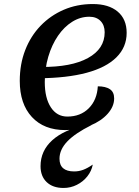

<svg xmlns="http://www.w3.org/2000/svg" viewBox="-20 -620 690 952"><path d="M304 25Q198 25 138 -40Q78 -105 78 -219Q78 -302 105 -371.5Q132 -441 181 -492Q230 -543 296 -571.5Q362 -600 440 -600Q519 -600 563.5 -562.5Q608 -525 608 -457Q608 -386 557 -335.5Q506 -285 409 -259Q312 -233 173 -232L185 -288Q334 -287 416.5 -332.5Q499 -378 499 -460Q499 -495 478.5 -516Q458 -537 423 -537Q378 -537 338 -512Q298 -487 267.5 -442.5Q237 -398 219.5 -339Q202 -280 202 -213Q202 -134 232 -88Q262 -42 314 -42Q379 -42 420 -83Q461 -124 465 -192Q503 -192 524.5 -178Q546 -164 546 -132Q546 -92 514 -56Q482 -20 427.5 2.5Q373 25 304 25ZM295 312Q242 312 211.5 283Q181 254 181 204Q181 128 239 75.5Q297 23 406 0H434Q352 41 313.5 81.5Q275 122 275 167Q275 230 348 230Q371 230 392.5 222Q414 214 440 196Q434 228 413 254.5Q392 281 361 296.5Q330 312 295 312Z"/></svg>

Font: Lemonada
Style: Regular
Weight: 400
Designer: Mohamed Gaber (Arabic), Eduardo Tunni (Latin)
Foundry: Kief Type Foundry
Version: Version 4.005